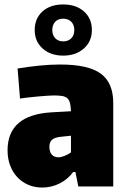

<svg xmlns="http://www.w3.org/2000/svg" viewBox="-20 -838 568 863"><path d="M170 5Q135 5 106.5 -7.5Q78 -20 57.5 -42Q37 -64 25.5 -94.5Q14 -125 14 -162Q14 -321 210 -333L299 -338Q298 -361 294.5 -375Q291 -389 282.5 -396.5Q274 -404 259.5 -406.5Q245 -409 221 -409Q210 -409 190 -407.5Q170 -406 147 -404Q124 -402 103 -399.5Q82 -397 70 -395L59 -530Q107 -538 155.5 -543Q204 -548 251 -548Q377 -548 433 -507Q489 -466 489 -375V0H332L319 -65H309Q286 -33 249 -14Q212 5 170 5ZM243 -131Q254 -131 269.5 -137Q285 -143 299 -153V-228L252 -223Q225 -220 213.5 -209.5Q202 -199 202 -179Q202 -156 212.5 -143.5Q223 -131 243 -131ZM264 -588Q207 -588 171.5 -620Q136 -652 136 -703Q136 -755 171 -786.5Q206 -818 264 -818Q322 -818 357.5 -786.5Q393 -755 393 -703Q393 -652 357 -620Q321 -588 264 -588ZM264 -652Q287 -652 300.5 -666Q314 -680 314 -703Q314 -726 300.5 -740Q287 -754 264 -754Q241 -754 228 -740Q215 -726 215 -703Q215 -680 228.5 -666Q242 -652 264 -652Z"/></svg>

Font: Encode Sans Compressed
Style: Black
Weight: 900
Designer: Pablo Impallari, Andres Torresi
Foundry: Pablo Impallari, Andres Torresi
Version: Version 1.000; ttfautohint (v1.00) -l 8 -r 50 -G 200 -x 14 -